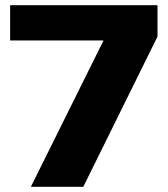

<svg xmlns="http://www.w3.org/2000/svg" viewBox="-20 -720 646 740"><path d="M379 -564H19V-700H587V-579L301 0H99Z"/></svg>

Font: Pathway Extreme 8pt Thin 12pt ExtraBold
Style: Regular
Weight: 800
Version: Version 1.001;gftools[0.9.26]